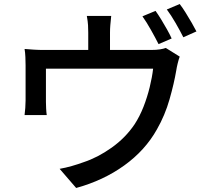

<svg xmlns="http://www.w3.org/2000/svg" viewBox="-20 -875 1040 953"><path d="M752 -821Q765 -803 780 -778.5Q795 -754 809 -729Q823 -704 832 -684L767 -656Q752 -686 729.5 -726Q707 -766 687 -794ZM872 -855Q886 -837 901.5 -812Q917 -787 931.5 -762Q946 -737 955 -719L890 -690Q874 -722 851.5 -761Q829 -800 808 -828ZM872 -594Q867 -581 862 -560.5Q857 -540 855 -526Q844 -461 821.5 -382Q799 -303 759 -233Q701 -129 597 -54Q493 21 358 58L276 -37Q305 -42 336.5 -51Q368 -60 395 -70Q465 -93 534 -142Q603 -191 648 -258Q674 -298 692.5 -345.5Q711 -393 723 -442Q735 -491 740 -534H208Q208 -515 208 -482Q208 -449 208 -417Q208 -385 208 -369Q208 -355 209 -336Q210 -317 212 -304H102Q104 -319 105.5 -339.5Q107 -360 107 -376Q107 -388 107 -411.5Q107 -435 107 -462Q107 -489 107 -513.5Q107 -538 107 -551Q107 -568 106 -591.5Q105 -615 102 -632Q126 -630 149 -628.5Q172 -627 200 -627H418V-713Q418 -731 417 -749.5Q416 -768 411 -796H532Q529 -768 527.5 -749.5Q526 -731 526 -713V-627H728Q757 -627 774.5 -630Q792 -633 803 -637Z"/></svg>

Font: Source Han Sans SC Medium
Style: Regular
Weight: 500
Designer: Ryoko NISHIZUKA 西塚涼子 (kana, bopomofo & ideographs); Paul D. Hunt (Latin, Greek & Cyrillic); Sandoll Communications 산돌커뮤니
Foundry: Adobe
Version: Version 2.004;hotconv 1.0.118;makeotfexe 2.5.65603